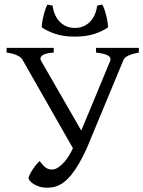

<svg xmlns="http://www.w3.org/2000/svg" viewBox="-20 -831 645 865"><path d="M605.5 -594.2Q572.3 -587.9 555.7 -579.3Q539.1 -570.8 534.7 -557.1L370.6 -162.1Q352.1 -121.6 335 -92.8Q317.9 -64 302 -44.2Q286.1 -24.4 271.5 -12.9Q256.8 -1.5 243.2 4.6Q229.5 10.7 216.6 12.7Q203.6 14.6 190.9 14.6Q171.9 14.6 156.5 9.5Q141.1 4.4 130.6 -2.4Q120.1 -9.3 114.3 -16.8Q108.4 -24.4 108.4 -28.8Q108.4 -31.7 112.1 -40.3Q115.7 -48.8 122.6 -60.1Q129.4 -71.3 138.4 -83.3Q147.5 -95.2 158.7 -105.5Q167 -93.8 174.3 -86.2Q181.6 -78.6 188.2 -74.5Q194.8 -70.3 200.9 -68.8Q207 -67.4 213.9 -67.4Q228.5 -67.4 242.7 -76.9Q256.8 -86.4 269.3 -100.6Q281.7 -114.7 291.7 -131.6Q301.8 -148.4 308.6 -163.1L84 -557.1Q79.6 -569.8 60.1 -580.1Q40.5 -590.3 9.8 -594.2V-615.2H222.2V-594.2Q184.1 -591.8 170.7 -581.5Q157.2 -571.3 165 -557.1L346.2 -242.7L476.6 -557.1Q481.9 -571.3 467.3 -580.3Q452.6 -589.4 412.6 -594.2V-615.2H605.5ZM317.4 -666Q266.1 -666 229.7 -678.2Q193.4 -690.4 168.5 -707.5Q167.5 -713.4 169.7 -728Q171.9 -742.7 175.8 -758.8Q179.7 -774.9 184.6 -789.6Q189.5 -804.2 194.3 -810.5L217.3 -805.2Q219.2 -786.1 226.6 -768.1Q233.9 -750 246.3 -736.1Q258.8 -722.2 276.6 -713.6Q294.4 -705.1 317.4 -705.1Q340.3 -705.1 358.2 -713.6Q376 -722.2 388.4 -736.1Q400.9 -750 408.2 -768.1Q415.5 -786.1 417.5 -805.2L440.4 -810.5Q445.3 -804.2 450.2 -789.6Q455.1 -774.9 459 -758.8Q462.9 -742.7 465.1 -728Q467.3 -713.4 466.3 -707.5Q441.9 -690.4 405.3 -678.2Q368.7 -666 317.4 -666Z"/></svg>

Font: Gentium Unicode
Style: Regular
Weight: 400
Version: Version 1.009